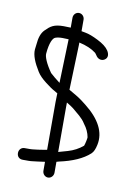

<svg xmlns="http://www.w3.org/2000/svg" viewBox="-87 -755 631 893"><g transform="rotate(10 228.0 -308.5)"><path d="M229.4 53.5V2L241.2 -1.3C301.8 -14.4 350.6 -35.2 383.1 -65C393.4 -74.4 399 -89.2 403.2 -108.4C416.6 -169.6 384.9 -228.1 315.8 -282.6L293.3 -300C279 -311.3 248.7 -328 230.9 -338.5C231.1 -341.6 231.3 -347.5 231.3 -351.1L238 -551.6C238 -556 238 -558.5 238.1 -562.8C271.4 -555.4 297.9 -544.3 318.3 -528.5C318.5 -528.4 323.3 -522.9 329.4 -513.6L329.7 -513L330.2 -512.5C339.8 -500.9 355.6 -497.3 368.7 -506.2C384.7 -517 380.7 -535.4 371.7 -549.1C361.6 -564.5 343.7 -577.6 319 -590C294.5 -602.4 274.5 -610.1 257.7 -613C249.9 -614.3 245.6 -615.1 238.9 -616.5V-670.5C238.9 -686.1 227 -698 212.8 -698C198.5 -698 186.6 -686.1 186.6 -670.5V-624.1C178.3 -624.6 165.9 -625 153 -625C107 -625 91.6 -613 68.2 -589.5C52.9 -574.1 45.5 -550.4 43.1 -519.9C42.4 -511.9 41.5 -503.9 40.2 -495.9L40.1 -495.4L40.1 -494.8C38.2 -468 51.1 -435.4 75.9 -395.6C85.1 -380.8 99.6 -366.2 119.3 -351.1C138.6 -336.3 152.3 -326.7 162.2 -321.8C167.8 -318.8 172.6 -315.9 178.1 -312.3C178 -299.4 177.7 -286 177.1 -270.7V-45.4C164 -43.4 143.1 -39.4 136.3 -38.8C121.8 -37.4 110.8 -35 97.5 -35H72.5C56.7 -35 46 -22.7 46 -7.5C46 -0.3 48 7.5 54 13.1C59.6 18.4 66.8 20 73.5 20H100.5C107.8 20 115.1 19.5 122.4 18.4C130.2 17.2 157.4 14.6 177.1 11.3V53.5C177.1 68.5 189 81 203.3 81C217.6 81 229.4 68.5 229.4 53.5ZM261.8 -256.9C285.8 -236 309.5 -220.1 324.2 -195.6L324.6 -194.9L325.1 -194.3C339.6 -175.7 348.5 -156.1 352.2 -135.3C352.8 -131.8 347.1 -103.1 343.2 -94.1C323.3 -77.2 299.7 -64.5 272.9 -56.7C249.7 -49.7 241.7 -47.8 229.4 -44.4V-252.5C229.4 -262.3 229.5 -269.8 229.6 -278C240.2 -271.7 256.7 -261.3 261.8 -256.9ZM133.3 -400.4C105.4 -440.4 93.6 -470.5 95 -485.4C99.4 -537.9 112.2 -560.5 123.2 -564.9C131.1 -568.1 142.4 -570 157 -570C167.6 -570 176.5 -569.7 186.3 -569L179.7 -362.1C167.7 -370.8 139.1 -394.3 133.3 -400.4Z"/></g></svg>

Font: MewTooHand
Style: BdCond
Weight: 400
Designer: Mew Too, Robert Jablonski
Version: Version 0.77